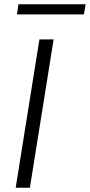

<svg xmlns="http://www.w3.org/2000/svg" viewBox="-20 -886 424 906"><path d="M54 0 166 -700H233L121 0ZM60 -818 67 -866H384L376 -818Z"/></svg>

Font: Georama Expanded Light
Style: Italic
Weight: 300
Width: 7
Italic angle: -9°
Designer: Jean-Baptiste Levee
Foundry: Production Type
Version: Version 1.000